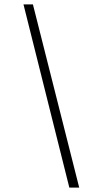

<svg xmlns="http://www.w3.org/2000/svg" viewBox="-20 -776 431 875"><path d="M87 -756H130L341 79H296Z"/></svg>

Font: KoHo Light
Style: Italic
Weight: 300
Italic angle: -10°
Version: Version 1.000; ttfautohint (v1.6)